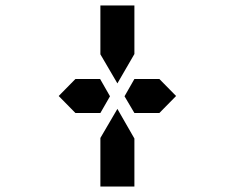

<svg xmlns="http://www.w3.org/2000/svg" viewBox="-20 -850 856 700"><path d="M561 -562 622 -500 561 -438H501H470L434 -499L470 -562H501H515ZM346 -731V-830H470V-731V-653L408 -546L346 -652ZM470 -269V-170H346V-269V-347L408 -453L470 -345ZM345 -562 381 -499 346 -438H315H255L194 -500L255 -562H301H315Z"/></svg>

Font: DSEG14 Classic Mini
Style: Bold
Weight: 700
Designer: Keshikan(Twitter:@keshinomi_88pro)
Version: Version 0.46